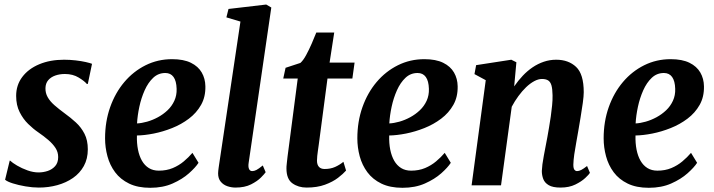

<svg xmlns="http://www.w3.org/2000/svg" viewBox="-20 -838 3228 868"><path d="M377 -458.5H372.5Q362.5 -471 336 -487.2Q309.5 -503.5 273.5 -503.5Q249.5 -503.5 229.8 -496.5Q210 -489.5 198 -475.5Q186 -461.5 185.5 -439.5Q185 -417.5 195.5 -398.8Q206 -380 226 -362.5Q246 -345 272.5 -325.5Q299 -306.5 323 -284.5Q347 -262.5 362 -233.2Q377 -204 377 -163Q377 -120 359 -87.5Q341 -55 310 -33.5Q279 -12 239.2 -1Q199.5 10 155.5 10Q127 10 95 4.5Q63 -1 37.8 -9Q12.5 -17 3 -25.5L24 -112H25.5Q36 -102 57.2 -89.5Q78.5 -77 104.2 -67.8Q130 -58.5 154.5 -58.5Q175.5 -58.5 195.8 -65.2Q216 -72 229.5 -87.2Q243 -102.5 243 -128Q243 -150.5 230.8 -169.2Q218.5 -188 198 -205.5Q177.5 -223 152 -240.5Q130 -255.5 107.2 -277.8Q84.5 -300 68.8 -331.2Q53 -362.5 53 -404.5Q53 -453.5 80.8 -490.2Q108.5 -527 157.5 -547.5Q206.5 -568 269.5 -568Q296 -568 322 -565Q348 -562 367.8 -557.5Q387.5 -553 396 -549.5Z M877.5 -102Q864 -81 834.2 -54.5Q804.5 -28 760.5 -8.5Q716.5 11 659 11Q603 11 563.8 -8Q524.5 -27 500.5 -59.2Q476.5 -91.5 465.8 -131.5Q455 -171.5 455 -212.5Q455 -288.5 478 -353.5Q501 -418.5 542 -467Q583 -515.5 638.2 -543Q693.5 -570.5 758 -570.5Q810 -570.5 843 -554.2Q876 -538 892 -510.2Q908 -482.5 908.5 -448Q909.5 -400 889 -363.8Q868.5 -327.5 834 -301.5Q799.5 -275.5 758 -259Q716.5 -242.5 674.8 -234.2Q633 -226 599 -225.5Q598 -190.5 603.8 -161.5Q609.5 -132.5 621.8 -111.2Q634 -90 653 -78.2Q672 -66.5 698 -66.5Q733 -66.5 761 -78.2Q789 -90 811 -108.5Q833 -127 850 -147ZM727.5 -508Q695.5 -508 672.5 -486.2Q649.5 -464.5 634 -429.8Q618.5 -395 610 -355.5Q601.5 -316 599.5 -280Q620.5 -281 645.2 -288Q670 -295 694 -308Q718 -321 737.5 -339.5Q757 -358 768.2 -382.5Q779.5 -407 778.5 -436.5Q777.5 -472 764.5 -490Q751.5 -508 727.5 -508Z M1104 -101Q1101.5 -84 1105.8 -74.2Q1110 -64.5 1120.5 -64.5Q1129 -64.5 1139 -69.5Q1149 -74.5 1168 -90L1181 -59.5Q1176 -52 1159.8 -35.5Q1143.5 -19 1115 -4.5Q1086.5 10 1044.5 10Q1026 10 1007.8 3.8Q989.5 -2.5 977.8 -16.8Q966 -31 966 -54.5Q966 -59.5 966.8 -66.5Q967.5 -73.5 968.5 -80.2Q969.5 -87 970 -90.5L1067 -740.5L1003.5 -759.5L1013 -797.5L1183.5 -817.5L1206.5 -804Z M1421 -183.5Q1418.5 -167.5 1417 -155.2Q1415.5 -143 1414.2 -132.8Q1413 -122.5 1413 -112Q1413 -93.5 1421.8 -83.8Q1430.5 -74 1447.5 -74Q1474 -74 1494.8 -83.2Q1515.5 -92.5 1532.5 -106.5L1544.5 -67Q1531.5 -52 1508 -34Q1484.5 -16 1449.2 -3Q1414 10 1366 10Q1329 10 1302 -9.2Q1275 -28.5 1275 -76.5Q1275 -80 1275.2 -85.8Q1275.5 -91.5 1276.8 -102.2Q1278 -113 1280 -130.8Q1282 -148.5 1286 -176.5L1326 -483H1260.5L1271 -531.5L1338 -553.5Q1351 -565 1364 -589Q1377 -613 1389 -640.5Q1401 -668 1410 -691H1491L1470 -555H1583L1573 -483H1460.5Z M2018 -102Q2004.5 -81 1974.8 -54.5Q1945 -28 1901 -8.5Q1857 11 1799.5 11Q1743.5 11 1704.2 -8Q1665 -27 1641 -59.2Q1617 -91.5 1606.2 -131.5Q1595.5 -171.5 1595.5 -212.5Q1595.5 -288.5 1618.5 -353.5Q1641.5 -418.5 1682.5 -467Q1723.5 -515.5 1778.8 -543Q1834 -570.5 1898.5 -570.5Q1950.5 -570.5 1983.5 -554.2Q2016.5 -538 2032.5 -510.2Q2048.5 -482.5 2049 -448Q2050 -400 2029.5 -363.8Q2009 -327.5 1974.5 -301.5Q1940 -275.5 1898.5 -259Q1857 -242.5 1815.2 -234.2Q1773.5 -226 1739.5 -225.5Q1738.5 -190.5 1744.2 -161.5Q1750 -132.5 1762.2 -111.2Q1774.5 -90 1793.5 -78.2Q1812.5 -66.5 1838.5 -66.5Q1873.5 -66.5 1901.5 -78.2Q1929.5 -90 1951.5 -108.5Q1973.5 -127 1990.5 -147ZM1868 -508Q1836 -508 1813 -486.2Q1790 -464.5 1774.5 -429.8Q1759 -395 1750.5 -355.5Q1742 -316 1740 -280Q1761 -281 1785.8 -288Q1810.5 -295 1834.5 -308Q1858.5 -321 1878 -339.5Q1897.5 -358 1908.8 -382.5Q1920 -407 1919 -436.5Q1918 -472 1905 -490Q1892 -508 1868 -508Z M2304.5 -447.5Q2322.5 -473.5 2343.2 -495.5Q2364 -517.5 2388 -533.8Q2412 -550 2438.8 -559Q2465.5 -568 2494.5 -568Q2550 -568 2584.5 -535.5Q2619 -503 2619 -421Q2619 -404 2614.8 -373Q2610.5 -342 2604.8 -308Q2599 -274 2594.5 -247Q2590.5 -222 2585.2 -194.2Q2580 -166.5 2576.2 -140.2Q2572.5 -114 2572 -94Q2572 -76.5 2577 -70.5Q2582 -64.5 2588.5 -64.5Q2597.5 -64.5 2607.8 -69.8Q2618 -75 2634 -87.5L2647 -56.5Q2643 -49.5 2626 -33.5Q2609 -17.5 2581 -3.8Q2553 10 2514 10Q2479 10 2460.8 -0.8Q2442.5 -11.5 2436 -28.8Q2429.5 -46 2429.5 -65Q2430 -78 2432.2 -95.5Q2434.5 -113 2438.5 -133.8Q2442.5 -154.5 2446.5 -176Q2450.5 -197.5 2454.5 -218Q2458 -238.5 2462.2 -262.2Q2466.5 -286 2470 -311.5Q2473.5 -337 2476 -361.5Q2478.5 -386 2478 -407.5Q2477.5 -437 2472.8 -452.8Q2468 -468.5 2457.5 -474.8Q2447 -481 2430 -481Q2413.5 -481 2395 -471Q2376.5 -461 2358.5 -443.8Q2340.5 -426.5 2323.8 -403.8Q2307 -381 2293.5 -355.5L2245 0H2112L2176 -475.5L2125 -503L2132.5 -543.5L2291.5 -568L2314.5 -556.5Z M3131.5 -102Q3118 -81 3088.2 -54.5Q3058.5 -28 3014.5 -8.5Q2970.5 11 2913 11Q2857 11 2817.8 -8Q2778.5 -27 2754.5 -59.2Q2730.5 -91.5 2719.8 -131.5Q2709 -171.5 2709 -212.5Q2709 -288.5 2732 -353.5Q2755 -418.5 2796 -467Q2837 -515.5 2892.2 -543Q2947.5 -570.5 3012 -570.5Q3064 -570.5 3097 -554.2Q3130 -538 3146 -510.2Q3162 -482.5 3162.5 -448Q3163.5 -400 3143 -363.8Q3122.5 -327.5 3088 -301.5Q3053.5 -275.5 3012 -259Q2970.5 -242.5 2928.8 -234.2Q2887 -226 2853 -225.5Q2852 -190.5 2857.8 -161.5Q2863.5 -132.5 2875.8 -111.2Q2888 -90 2907 -78.2Q2926 -66.5 2952 -66.5Q2987 -66.5 3015 -78.2Q3043 -90 3065 -108.5Q3087 -127 3104 -147ZM2981.5 -508Q2949.5 -508 2926.5 -486.2Q2903.5 -464.5 2888 -429.8Q2872.5 -395 2864 -355.5Q2855.5 -316 2853.5 -280Q2874.5 -281 2899.2 -288Q2924 -295 2948 -308Q2972 -321 2991.5 -339.5Q3011 -358 3022.2 -382.5Q3033.5 -407 3032.5 -436.5Q3031.5 -472 3018.5 -490Q3005.5 -508 2981.5 -508Z"/></svg>

Font: Merriweather
Style: Bold Italic
Weight: 700
Italic angle: -7.8°
Version: Version 2.101